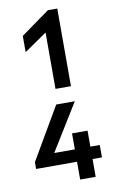

<svg xmlns="http://www.w3.org/2000/svg" viewBox="-100 -803 616 1022"><g transform="rotate(-10 208.5 -292.5)"><path d="M191.4 -249H292L136.2 3.4H247.6V-83H331.5V3.4H382.3V70.3H331.5V166.5H247.6V70.3H26.4V33.7ZM202.1 -636.2 79.6 -551.8V-639.6L234.9 -751H285.6V-331.5H202.1Z"/></g></svg>

Font: Inder
Style: Regular
Weight: 400
Designer: Irina Smirnova
Foundry: Irina Smirnova
Version: Version 1.001